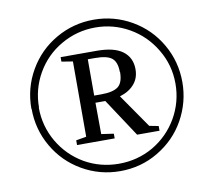

<svg xmlns="http://www.w3.org/2000/svg" viewBox="-76 -750 911 844"><g transform="rotate(-10 379.5 -328.0)"><path d="M58 -327 57 -328Q57 -420 102 -498Q147 -576 225 -621Q303 -666 394 -666Q485 -666 563 -621Q641 -576 686 -498Q731 -420 731 -328Q731 -239 687 -160Q644 -83 565 -36Q488 10 395 10Q304 10 226 -35Q148 -80 103 -158Q58 -236 58 -327ZM91 -328 90 -327Q90 -245 131 -174Q172 -104 242 -63Q312 -23 395 -23Q478 -23 548 -63Q618 -104 659 -174Q700 -245 700 -327Q700 -410 658 -480Q616 -551 546 -591Q476 -631 395 -631Q313 -631 242 -590Q172 -550 131 -479Q91 -409 91 -328ZM339 -305 340 -165 395 -157V-136H227V-157L273 -165V-501L223 -509V-529H384Q461 -529 499 -501Q538 -472 538 -420Q538 -381 516 -355Q493 -327 450 -314L554 -164L595 -156V-135H495L383 -305ZM469 -420H468Q468 -463 447 -481Q426 -499 370 -499H339V-337H372Q424 -337 447 -355Q469 -373 469 -420Z"/></g></svg>

Font: Libra Serif Modern
Style: Italic
Weight: 400
Italic angle: -12°
Designer: Stefan Peev, Context Ltd
Foundry: Stefan Peev, Context Ltd
Version: Version 1.000